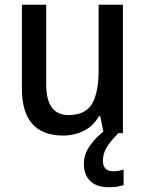

<svg xmlns="http://www.w3.org/2000/svg" viewBox="-20 -559 611 806"><path d="M496 -539V0H415L401 -71H395Q372 -30 332 -10Q292 10 245 10Q72 10 72 -187V-539H174V-205Q174 -76 267 -76Q339 -76 366.5 -123.5Q394 -171 394 -263V-539ZM412 115Q412 160 455 160Q470 160 480.5 157.5Q491 155 499 153V218Q486 222 471.5 224.5Q457 227 438 227Q385 227 358.5 200.5Q332 174 332 128Q332 87 360 49Q388 11 424 -14L477 0Q444 33 428 59.5Q412 86 412 115Z"/></svg>

Font: Noto Sans Gurmukhi UI SemiCondensed Medium
Style: Regular
Weight: 500
Width: 4
Designer: Jelle Bosma - Monotype Design Team
Foundry: Monotype Imaging Inc.
Version: Version 2.004; ttfautohint (v1.8.4.7-5d5b)